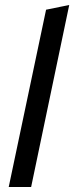

<svg xmlns="http://www.w3.org/2000/svg" viewBox="-20 -751 298 771"><path d="M258 -731 105 0H15L165 -712Z"/></svg>

Font: Rosa Sans
Style: Italic
Weight: 400
Italic angle: -12°
Designer: Pentagram / MCKL
Foundry: Pentagram / MCKL
Version: Version 1.005;September 16, 2019;FontCreator 11.5.0.2425 64-